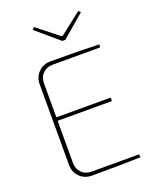

<svg xmlns="http://www.w3.org/2000/svg" viewBox="-164 -998 879 1090"><g transform="rotate(-20 275.5 -452.5)"><path d="M302 -776 165 -893 178 -905 307 -803H315L445 -905L457 -893L320 -776ZM491 -22 493 -4Q395 0 199 0Q155 0 126 -29Q97 -58 97 -102V-588Q97 -632 126 -661Q155 -690 199 -690Q395 -690 493 -686L491 -668H204Q168 -668 145 -645Q122 -622 122 -586V-380H450V-359H122V-104Q122 -68 145 -45Q168 -22 204 -22Z"/></g></svg>

Font: Exo 2.0 Thin
Style: Regular
Weight: 250
Designer: Natanael Gama
Version: Version 1.001;PS 001.001;hotconv 1.0.70;makeotf.lib2.5.58329